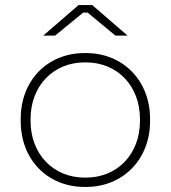

<svg xmlns="http://www.w3.org/2000/svg" viewBox="-20 -735 676 760"><path d="M485 -594 345 -715H291L151 -594H198L309 -685H327L437 -594ZM315 5H320C467 5 574 -104 574 -255V-265C574 -416 467 -525 320 -525H315C168 -525 62 -417 62 -265V-255C62 -103 168 5 315 5ZM315 -32C191 -32 101 -125 101 -256V-264C101 -395 191 -488 315 -488H320C445 -488 534 -395 534 -264V-256C534 -125 445 -32 320 -32Z"/></svg>

Font: Fixel Display ExtraLight
Style: Regular
Weight: 200
Designer: AlfaBravo + MacPaw
Foundry: Kyrylo Tkachov, Marchela Mozhyna, Serhii Makarenko, Maria Weinstein, Zakhar Kryvoshyya
Version: Version 1.211